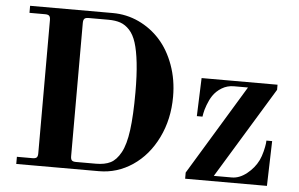

<svg xmlns="http://www.w3.org/2000/svg" viewBox="-50 -786 1339 861"><g transform="rotate(5 619.0 -356.0)"><path d="M407.2 -680.2H317.9Q304.2 -680.2 299.1 -674.8Q293.9 -669.4 293.9 -655.8V-56.2Q293.9 -42.5 299.1 -37.4Q304.2 -32.2 317.9 -32.2H407.2Q447.3 -32.2 473.1 -45.2Q499 -58.1 518.8 -94Q538.6 -129.9 547.4 -196.3Q556.2 -262.7 556.2 -366.2Q556.2 -443.8 550 -498.8Q543.9 -553.7 532.7 -588.9Q521.5 -624 502.7 -644.3Q483.9 -664.6 461.4 -672.4Q439 -680.2 407.2 -680.2ZM51.8 -711.9H423.8Q485.8 -711.9 541 -686.3Q596.2 -660.6 637.2 -615.2Q678.2 -569.8 702.1 -503.9Q726.1 -438 726.1 -361.8Q726.1 -259.8 685.3 -176.5Q644.5 -93.3 575.2 -46.6Q505.9 0 423.8 0H51.8V-32.2H122.1Q135.7 -32.2 140.9 -37.4Q146 -42.5 146 -56.2V-655.8Q146 -669.4 140.9 -674.8Q135.7 -680.2 122.1 -680.2H51.8ZM812 0V-27.8L1057.1 -432.1H994.1Q963.9 -432.1 939.5 -417.2Q915 -402.3 899.9 -379.9Q887.7 -361.3 878.9 -337.4Q870.1 -313.5 867.7 -298.8L865.2 -284.2H839.8L846.2 -456.1H1188V-433.1L939 -23.9H1020Q1054.2 -23.9 1087.4 -50.3Q1120.6 -76.7 1138.2 -112.8Q1146.5 -130.4 1152.1 -152.8Q1157.7 -175.3 1159.2 -188.5L1160.2 -202.1H1186L1180.2 0Z"/></g></svg>

Font: Flanker Steampunk
Style: Bold
Weight: 700
Designer: Alexey Kryukov, Leonardo Di Lena
Foundry: Alexey Kryukov, Leonardo Di Lena
Version: 1.210